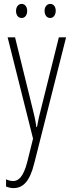

<svg xmlns="http://www.w3.org/2000/svg" viewBox="-20 -720 367 982"><path d="M62 -664C62 -643 73 -628 91 -628C107 -628 119 -642 119 -664C119 -686 107 -700 91 -700C73 -700 62 -684 62 -664ZM208 -665C208 -643 219 -628 237 -628C253 -628 265 -643 265 -665C265 -687 253 -700 237 -700C220 -700 208 -685 208 -665ZM19 -529 149 -11 119 110C99 186 74 206 47 206C35 206 21 202 11 197V234C24 239 35 242 49 242C97 242 132 209 155 116L318 -529H281L189 -160C182 -134 176 -109 169 -70H166C163 -89 163 -100 148 -159L57 -529Z"/></svg>

Font: Noto Sans Thai Looped ExtraCondensed ExtraLight
Style: Regular
Weight: 200
Width: 2
Designer: Sasikarn Vongin, Ben Mitchell
Foundry: The Fontpad Ltd
Version: Version 1.001